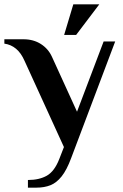

<svg xmlns="http://www.w3.org/2000/svg" viewBox="-36 -660 565 880"><path d="M92 200V165Q144 165 179 145Q214 125 236 68L257 14L77 -380Q61 -417 37.5 -436.5Q14 -456 -16 -460V-480H72Q117 -480 151 -458.5Q185 -437 202 -400L317 -148L439 -470H492L290 65Q270 119 246.5 148.5Q223 178 195 189Q167 200 132 200ZM258 -500 300 -640H419L313 -500Z"/></svg>

Font: El Messiri
Style: Regular
Weight: 400
Designer: Mohamed Gaber
Foundry: Kief Type Foundry
Version: Version 2.020